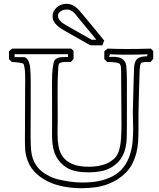

<svg xmlns="http://www.w3.org/2000/svg" viewBox="-20 -952 832 1004"><path d="M447.3 -717.8Q443.4 -720.2 433.3 -725.8Q423.3 -731.4 410.4 -738.8Q397.5 -746.1 383.3 -754.2Q369.1 -762.2 356.2 -769.5Q343.3 -776.9 333.3 -782.5Q323.2 -788.1 319.3 -790.5Q308.6 -796.4 297.4 -804Q286.1 -811.5 276.6 -820.8Q267.1 -830.1 261 -841.6Q254.9 -853 254.9 -866.7Q254.9 -880.4 260.7 -892.3Q266.6 -904.3 276.6 -913.1Q286.6 -921.9 299.6 -927Q312.5 -932.1 327.1 -932.1Q340.3 -932.1 351.6 -928.2Q362.8 -924.3 372.8 -917.2Q382.8 -910.2 391.8 -900.4Q400.9 -890.6 410.2 -878.9Q439.5 -843.8 468.3 -809.3Q497.1 -774.9 524.9 -739.7Q522.5 -733.4 520 -727.3Q517.6 -721.2 515.1 -714.8H456.1ZM457.5 -744.1H483.9Q481.4 -747.6 473.9 -756.6Q466.3 -765.6 456.8 -777.3Q447.3 -789.1 436.3 -802.2Q425.3 -815.4 415.5 -827.1Q405.8 -838.9 398.4 -847.9Q391.1 -856.9 388.2 -860.4Q382.3 -867.2 376.7 -874.8Q371.1 -882.3 364 -888.4Q356.9 -894.5 348.6 -898.4Q340.3 -902.3 329.6 -902.3Q321.3 -902.3 313 -900.1Q304.7 -897.9 298.1 -893.8Q291.5 -889.6 287.4 -883.5Q283.2 -877.4 283.2 -869.1Q283.2 -859.4 288.3 -851.3Q293.5 -843.3 301 -836.7Q308.6 -830.1 317.6 -825Q326.7 -819.8 334 -815.4Q366.2 -796.9 397.9 -779.1Q429.7 -761.2 461.9 -742.7ZM26.9 -643.1V-683.6Q30.8 -687.5 34.9 -690.7Q39.1 -693.8 43.5 -697.8H352.1Q357.9 -690.9 364.7 -685.1V-644.5Q360.8 -640.1 357.7 -636Q354.5 -631.8 350.6 -627.9Q345.2 -627.9 339.6 -628.2Q334 -628.4 328.1 -628.4Q318.4 -628.4 308.6 -627.2Q298.8 -626 290.5 -621.1Q285.6 -614.7 285.4 -605.2Q285.2 -595.7 284.2 -588.4Q282.2 -562 281.7 -536.4Q281.2 -510.7 281.2 -484.9Q281.2 -479 281.2 -465.8Q281.2 -452.6 281.2 -435.5Q281.2 -418.5 281.5 -399.7Q281.7 -380.9 281.7 -363.8Q281.7 -346.7 281.7 -333.5Q281.7 -320.3 281.7 -314.5Q281.7 -300.3 281.2 -284.9Q280.8 -269.5 280.8 -253.4Q280.8 -219.7 285.9 -188.5Q291 -157.2 308.1 -133.1Q325.2 -108.9 357.9 -94.5Q390.6 -80.1 445.8 -80.1Q470.2 -80.1 494.9 -84.2Q519.5 -88.4 540.8 -98.1Q562 -107.9 578.1 -123.5Q594.2 -139.2 601.6 -162.6Q610.4 -190.9 612.8 -226.8Q615.2 -262.7 615.2 -299.3Q615.2 -305.7 615 -327.6Q614.7 -349.6 614.7 -379.6Q614.7 -409.7 614.3 -443.4Q613.8 -477.1 613.8 -506.6Q613.8 -536.1 613.5 -557.4Q613.3 -578.6 613.3 -583.5Q613.3 -593.3 612.1 -602.8Q610.8 -612.3 606 -618.2Q599.6 -622.6 591.3 -624.3Q583 -626 574.2 -626.7Q565.4 -627.4 556.6 -627.4Q547.9 -627.4 540.5 -627.9L525.4 -643.1V-683.6Q529.3 -687.5 533.4 -690.7Q537.6 -693.8 542 -697.8Q568.4 -696.8 594.2 -696.3Q620.1 -695.8 646 -695.8Q676.8 -695.8 707 -696.3Q737.3 -696.8 768.6 -697.8Q774.4 -690.9 781.2 -685.1V-644.5Q777.3 -640.1 774.2 -636Q771 -631.8 767.1 -627.9Q752.9 -627.9 738.8 -627.7Q724.6 -627.4 711.9 -619.6L720.7 -627Q713.9 -617.7 712.6 -608.2Q711.4 -598.6 710.4 -587.4Q710 -580.6 709.5 -563Q709 -545.4 708.3 -522.2Q707.5 -499 706.8 -473.4Q706.1 -447.8 705.6 -424.3Q705.1 -400.9 704.6 -382.8Q704.1 -364.7 704.1 -356.9V-270Q704.1 -239.7 702.1 -210Q700.2 -180.2 693.1 -152.1Q686 -124 673.1 -97.9Q660.2 -71.8 638.2 -49.3Q619.1 -29.8 596.2 -15.1Q573.2 -0.5 547.9 9.3Q514.2 22.5 478.3 27.3Q442.4 32.2 405.8 32.2Q360.8 32.2 314.7 23.9Q268.6 15.6 228.8 -3.9Q189 -23.4 159.2 -55.4Q129.4 -87.4 117.2 -134.8Q112.8 -152.3 111.6 -170.4Q110.4 -188.5 110.4 -206.5Q110.4 -211.9 110.4 -231.7Q110.4 -251.5 110.6 -278.8Q110.8 -306.2 110.8 -337.9Q110.8 -369.6 111.1 -398.7Q111.3 -427.7 111.3 -450.7Q111.3 -473.6 111.3 -483.9Q111.3 -497.6 111.6 -511.2Q111.8 -524.9 111.8 -539.1Q111.8 -555.2 111.1 -571Q110.4 -586.9 107.4 -602.1Q107.4 -602.5 106.7 -605.5Q106 -608.4 105 -611.6Q104 -614.7 103.3 -617.4Q102.5 -620.1 102.5 -620.1Q103.5 -620.1 105.5 -614.3Q105.5 -618.2 98.1 -620.6Q90.8 -623 80.6 -624.5Q70.3 -626 59.6 -626.7Q48.8 -627.4 42 -627.9ZM106.9 -653.3Q118.7 -650.4 125.2 -639.6Q131.8 -628.9 134.8 -615.7Q137.7 -602.5 138.4 -589.4Q139.2 -576.2 139.6 -568.4Q139.6 -567.9 139.9 -562.7Q140.1 -557.6 140.1 -551.8Q140.1 -545.9 140.4 -541Q140.6 -536.1 140.6 -536.1V-470.7Q140.6 -463.4 140.6 -444.3Q140.6 -425.3 140.6 -400.6Q140.6 -376 140.4 -348.4Q140.1 -320.8 140.1 -296.1Q140.1 -271.5 140.1 -252.4Q140.1 -233.4 140.1 -226.1Q140.1 -197.3 142.3 -170.4Q144.5 -143.6 153.1 -119.6Q161.6 -95.7 178.7 -75.2Q195.8 -54.7 225.6 -37.6Q239.7 -29.3 254.6 -23.4Q269.5 -17.6 285.2 -13.7Q316.4 -6.3 347.4 -2Q378.4 2.4 410.6 2.4Q471.2 2.4 514.4 -9.3Q557.6 -21 587.2 -41.5Q616.7 -62 634.3 -89.4Q651.9 -116.7 661.1 -147.7Q670.4 -178.7 673.3 -211.7Q676.3 -244.6 676.3 -276.4Q676.3 -298.8 675.5 -319.8Q674.8 -340.8 674.8 -359.4Q674.8 -362.3 675 -377.4Q675.3 -392.6 675.8 -414.1Q676.3 -435.5 677 -460.2Q677.7 -484.9 678.2 -507.1Q678.7 -529.3 679.4 -546.1Q680.2 -563 680.2 -567.9Q680.7 -576.2 680.7 -587.4Q680.7 -598.6 682.4 -609.9Q684.1 -621.1 688.2 -631.1Q692.4 -641.1 700.2 -646.5Q710.4 -653.3 723.4 -655.5Q736.3 -657.7 749 -657.7L752 -668Q724.1 -667 697.5 -666.5Q670.9 -666 643.6 -666Q621.6 -666 599.6 -666.5Q577.6 -667 554.7 -668L550.8 -653.8Q556.2 -654.3 561.5 -654.5Q566.9 -654.8 572.8 -654.8Q583.5 -654.8 594.7 -653.1Q606 -651.4 615.2 -646.5Q624.5 -641.6 631.3 -632.3Q638.2 -623 640.1 -607.4Q641.6 -598.1 642.1 -585Q642.6 -571.8 643.1 -557.1Q643.6 -542.5 643.6 -527.3Q643.6 -512.2 643.6 -499V-292Q643.6 -260.3 642.6 -229.7Q641.6 -199.2 634.3 -171.6Q627 -144 610.8 -120.4Q594.7 -96.7 564.5 -78.1Q538.6 -62.5 508.1 -56.6Q477.5 -50.8 446.8 -50.8Q432.1 -50.8 415.8 -51.8Q399.4 -52.7 383.5 -55.7Q367.7 -58.6 352.5 -64Q337.4 -69.3 324.7 -78.1Q300.3 -94.7 285.9 -114.7Q271.5 -134.8 263.9 -157Q256.3 -179.2 254.2 -203.6Q252 -228 252 -253.9Q252 -268.6 252.2 -283.4Q252.4 -298.3 252.4 -313Q252.4 -364.3 252.2 -414.3Q252 -464.4 252 -515.1Q252 -537.1 252.7 -558.6Q253.4 -580.1 256.3 -601.6Q257.8 -612.8 260.7 -625.2Q263.7 -637.7 273.4 -644.5Q282.7 -650.9 294.7 -652.3Q306.6 -653.8 318.8 -653.8H335.4V-668.5H56.2V-653.3Z"/></svg>

Font: XB Kayhan Pook
Style: Regular
Weight: 700
Designer: Behnam
Foundry: Irmug
Version: Version 7.300 2009